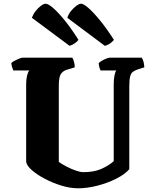

<svg xmlns="http://www.w3.org/2000/svg" viewBox="-20 -1015 823 1035"><path d="M401 0Q358 0 311 -14.5Q264 -29 222 -51Q180 -73 152 -97.5Q124 -122 121 -143V-561Q121 -587 126 -607.5Q131 -628 138 -635H52Q50 -640 46 -651Q42 -662 41 -675Q46 -681 58.5 -687.5Q71 -694 83.5 -699Q96 -704 101 -704H370Q374 -698 378.5 -683.5Q383 -669 383 -652L340 -639Q320 -633 308.5 -616.5Q297 -600 297 -553V-142Q314 -130 339 -117Q364 -104 388.5 -95.5Q413 -87 429 -87Q486 -87 525 -104Q564 -121 593 -146V-560Q593 -586 597 -607Q601 -628 607 -635H523Q519 -640 516 -651Q513 -662 512 -675Q518 -681 530 -688Q542 -695 554 -699.5Q566 -704 572 -704H744Q749 -697 753 -684.5Q757 -672 758 -652L726 -642Q707 -636 696.5 -628Q686 -620 681.5 -602.5Q677 -585 677 -550V-103Q654 -76 608 -52.5Q562 -29 506.5 -14.5Q451 0 401 0ZM355 -768 152 -919Q159 -939 172.5 -956Q186 -973 201 -984Q216 -995 226 -995Q240 -995 267.5 -971Q295 -947 330.5 -903Q366 -859 403 -800Q398 -793 385 -783Q372 -773 355 -768ZM545 -768 343 -919Q349 -939 363 -956Q377 -973 392 -984Q407 -995 417 -995Q431 -995 459 -970Q487 -945 522.5 -901Q558 -857 594 -800Q588 -792 575 -782Q562 -772 545 -768Z"/></svg>

Font: Texturina Black
Style: Regular
Weight: 900
Designer: Guillermo Torres Carreño
Foundry: Omnibus-Type
Version: Version 1.002; ttfautohint (v1.8.3)